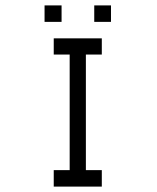

<svg xmlns="http://www.w3.org/2000/svg" viewBox="-20 -739 580 711"><path d="M145 -719H208V-658H145ZM329 -719H391V-658H329ZM179 -597H357V-537H298V-109H357V-48H179V-109H238V-537H179Z"/></svg>

Font: ibm3270
Style: Regular
Weight: 400
Monospace: yes
Version: Version 2.0.3